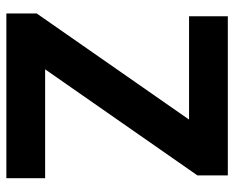

<svg xmlns="http://www.w3.org/2000/svg" viewBox="-88 -666 754 619"><g transform="rotate(90 289.5 -357.0)"><path d="M555 0H24V-98L366 -589H33V-714H546V-616L204 -125H555Z"/></g></svg>

Font: Noto IKEA Latin
Style: Bold
Weight: 700
Designer: Monotype Design Team
Foundry: Monotype Imaging Inc.
Version: Version 1.0